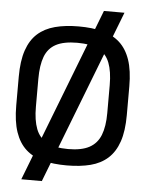

<svg xmlns="http://www.w3.org/2000/svg" viewBox="-67 -1015 902 1189"><g transform="rotate(5 383.5 -420.5)"><path d="M383.3 11Q300 11 236 -5.5Q172 -22 128.5 -61.5Q85 -101 62.5 -167Q40 -233 40 -332V-510Q40 -609 62.5 -675Q85 -741 128.5 -780Q172 -819 236 -836Q300 -853 383.3 -853Q466.7 -853 530.7 -836.5Q594.7 -820 638.5 -780.5Q682.3 -741 704.8 -675Q727.3 -609 727.3 -510V-332Q727.3 -233 704.8 -167Q682.3 -101 638.5 -61.5Q594.7 -22 530.7 -5.5Q466.7 11 383.3 11ZM111 121 530 -962H657.7L238.7 121ZM383.3 -90.7Q466.3 -90.7 514.8 -116.8Q563.3 -143 584.5 -196.8Q605.7 -250.7 605.7 -334V-508Q605.7 -592.3 584.8 -646.2Q564 -700 515.5 -725.7Q467 -751.3 383.3 -751.3Q299.7 -751.3 251.2 -725.7Q202.7 -700 182.3 -646.2Q162 -592.3 162 -508V-334Q162 -250.7 182.7 -196.8Q203.3 -143 251.8 -116.8Q300.3 -90.7 383.3 -90.7Z"/></g></svg>

Font: Matangi Light
Style: Regular
Weight: 300
Designer: Prashant Pant
Foundry: The Graphic Ant
Version: Version 3.002